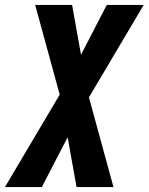

<svg xmlns="http://www.w3.org/2000/svg" viewBox="-81 -540 601 775"><path d="M-61 215 160 -158 61 -520H210L246 -319L350 -520H499L278 -147L377 215H228L192 14L88 215Z"/></svg>

Font: Iosevka Heavy Oblique
Style: Regular
Weight: 900
Italic angle: -9°
Monospace: yes
Designer: Belleve Invis
Foundry: Belleve Invis
Version: Version 32.5.0; ttfautohint (v1.8.4)